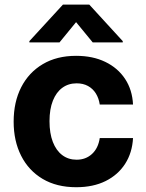

<svg xmlns="http://www.w3.org/2000/svg" viewBox="-20 -792 627 823"><path d="M306.6 10.5Q222.9 10.5 162.7 -25.2Q102.6 -61 70.6 -124.4Q38.5 -187.7 38.5 -270.7Q38.5 -354.5 70.8 -417.9Q103.2 -481.3 163.3 -517Q223.4 -552.7 306.2 -552.7Q377.6 -552.7 431.2 -526.8Q484.9 -500.9 516 -454Q547.2 -407 550.2 -343.8H407.6Q403.6 -371 390.8 -391.5Q378 -412 357.2 -423.4Q336.4 -434.8 308.4 -434.8Q273.3 -434.8 247.3 -415.8Q221.2 -396.9 206.7 -360.5Q192.2 -324.2 192.2 -272.5Q192.2 -220.6 206.5 -183.6Q220.8 -146.6 247 -127Q273.1 -107.4 308.4 -107.4Q347.5 -107.4 374.3 -132Q401.1 -156.6 407.6 -200.2H550.2Q546.9 -137.5 516.5 -90Q486 -42.5 432.8 -16Q379.5 10.5 306.6 10.5ZM377.3 -610.4 306.1 -697.1 235.2 -610.4H105.9V-615.6L249.8 -772.3H362.7L506.2 -615.6V-610.4Z"/></svg>

Font: Inter
Style: Regular
Weight: 400
Designer: Rasmus Andersson
Foundry: rsms
Version: Version 4.000;git-8c9346024